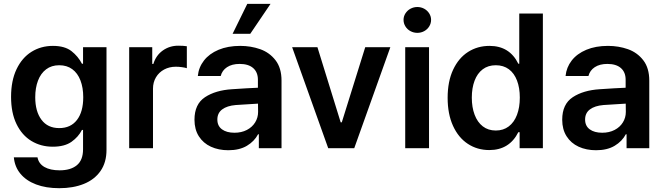

<svg xmlns="http://www.w3.org/2000/svg" viewBox="-20 -778 3486 1008"><path d="M52.7 47.9H176.8Q183.1 81.5 213.6 98.9Q244.1 116.2 293 116.2Q351.1 116.2 383.5 89.4Q416 62.5 416 5.9V-95.7H410.2Q391.6 -59.1 355.2 -33.4Q318.8 -7.8 256.8 -7.8Q194.8 -7.8 145 -37.8Q95.2 -67.9 66.7 -126.7Q38.1 -185.5 38.1 -269.5Q38.1 -354.5 66.9 -414.8Q95.7 -475.1 145.5 -506.1Q195.3 -537.1 257.8 -537.1Q319.8 -537.1 355 -509.8Q390.1 -482.4 410.2 -443.4H416V-530.3H539.1V8.8Q539.1 74.7 507.6 119.9Q476.1 165 420.2 187.5Q364.3 210 291 210Q221.2 210 169.2 190.2Q117.2 170.4 87.2 134Q57.1 97.7 52.7 47.9ZM417 -267.6Q417 -317.9 402.3 -356Q387.7 -394 359.4 -414.8Q331.1 -435.5 291 -435.5Q250.5 -435.5 222.2 -414.1Q193.8 -392.6 179.4 -354.5Q165 -316.4 165 -267.6Q165 -192.9 197.8 -149.2Q230.5 -105.5 291 -105.5Q351.1 -105.5 384 -148.2Q417 -190.9 417 -267.6Z M658.2 -530.3H779.3V-442.4H785.2Q798.8 -487.3 834.5 -512.7Q870.1 -538.1 916 -538.1Q943.4 -538.1 960.9 -535.2V-419.9Q952.6 -422.9 935.5 -425.3Q918.5 -427.7 903.3 -427.7Q869.1 -427.7 841.8 -413.1Q814.5 -398.4 798.8 -372.1Q783.2 -345.7 783.2 -312.5V0H658.2Z M1198.2 -309.6Q1282.7 -315.4 1334 -317.4V-359.4Q1334 -398.9 1309.1 -420.7Q1284.2 -442.4 1238.3 -442.4Q1197.8 -442.4 1171.9 -425.3Q1146 -408.2 1138.7 -378.9H1018.6Q1022.9 -424.3 1050.8 -460.2Q1078.6 -496.1 1127.4 -516.6Q1176.3 -537.1 1241.2 -537.1Q1296.9 -537.1 1345.9 -519.8Q1395 -502.4 1426.5 -461.7Q1458 -420.9 1458 -354.5V0H1338.9V-73.2H1335Q1315.4 -36.1 1276.4 -12.7Q1237.3 10.7 1178.7 10.7Q1127.4 10.7 1087.2 -7.8Q1046.9 -26.4 1023.9 -62.5Q1001 -98.6 1001 -149.4Q1001 -231.4 1056.4 -267.8Q1111.8 -304.2 1198.2 -309.6ZM1210.9 -81.1Q1247.6 -81.1 1275.9 -95.7Q1304.2 -110.4 1319.6 -135.5Q1335 -160.6 1335 -190.4L1334.5 -233.9L1217.8 -226.6Q1171.9 -222.7 1146.5 -203.6Q1121.1 -184.6 1121.1 -150.4Q1121.1 -116.7 1145.5 -98.9Q1169.9 -81.1 1210.9 -81.1ZM1278.3 -757.8H1400.4L1293.9 -600.6H1201.2Z M1839.8 0H1703.1L1513.7 -530.3H1646.5L1768.6 -135.7H1774.4L1897.5 -530.3H2029.3Z M2107.4 -530.3H2232.4V0H2107.4ZM2098.6 -673.8Q2098.6 -691.9 2108.4 -707.5Q2118.2 -723.1 2135 -732.2Q2151.9 -741.2 2170.9 -741.2Q2190.4 -741.2 2207 -732.2Q2223.6 -723.1 2233.4 -707.5Q2243.2 -691.9 2243.2 -673.8Q2243.2 -655.3 2233.4 -639.4Q2223.6 -623.5 2207 -614.5Q2190.4 -605.5 2170.9 -605.5Q2151.9 -605.5 2135 -614.5Q2118.2 -623.5 2108.4 -639.4Q2098.6 -655.3 2098.6 -673.8Z M2330.1 -264.6Q2330.1 -350.6 2358.9 -412.1Q2387.7 -473.6 2437.5 -505.4Q2487.3 -537.1 2549.8 -537.1Q2655.3 -537.1 2701.2 -443.4H2706.1V-707H2830.1V0H2708V-84H2701.2Q2654.3 9.8 2548.8 9.8Q2485.8 9.8 2436.3 -22.7Q2386.7 -55.2 2358.4 -117.2Q2330.1 -179.2 2330.1 -264.6ZM2709 -265.6Q2709 -316.9 2694.3 -355.2Q2679.7 -393.6 2651.4 -414.6Q2623 -435.5 2583 -435.5Q2542.5 -435.5 2514.2 -414.1Q2485.8 -392.6 2471.4 -354Q2457 -315.4 2457 -265.6Q2457 -214.8 2471.7 -175.8Q2486.3 -136.7 2514.6 -114.7Q2543 -92.8 2583 -92.8Q2622.6 -92.8 2650.9 -114.3Q2679.2 -135.7 2694.1 -174.8Q2709 -213.9 2709 -265.6Z M3128.9 -309.6Q3213.4 -315.4 3264.6 -317.4V-359.4Q3264.6 -398.9 3239.7 -420.7Q3214.8 -442.4 3168.9 -442.4Q3128.4 -442.4 3102.5 -425.3Q3076.7 -408.2 3069.3 -378.9H2949.2Q2953.6 -424.3 2981.4 -460.2Q3009.3 -496.1 3058.1 -516.6Q3106.9 -537.1 3171.9 -537.1Q3227.5 -537.1 3276.6 -519.8Q3325.7 -502.4 3357.2 -461.7Q3388.7 -420.9 3388.7 -354.5V0H3269.5V-73.2H3265.6Q3246.1 -36.1 3207 -12.7Q3168 10.7 3109.4 10.7Q3058.1 10.7 3017.8 -7.8Q2977.5 -26.4 2954.6 -62.5Q2931.6 -98.6 2931.6 -149.4Q2931.6 -231.4 2987.1 -267.8Q3042.5 -304.2 3128.9 -309.6ZM3141.6 -81.1Q3178.2 -81.1 3206.5 -95.7Q3234.9 -110.4 3250.2 -135.5Q3265.6 -160.6 3265.6 -190.4L3265.1 -233.9L3148.4 -226.6Q3102.5 -222.7 3077.1 -203.6Q3051.8 -184.6 3051.8 -150.4Q3051.8 -116.7 3076.2 -98.9Q3100.6 -81.1 3141.6 -81.1Z"/></svg>

Font: Pretendard Std SemiBold
Style: Regular
Weight: 600
Designer: Base glyphs from Inter by Rasmus Andersson; Hangeul glyphs from Noto Sans CJK(Source Han Sans) by Jang Soo-young and Kan
Foundry: Kil Hyung-jin
Version: Version 1.309